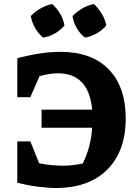

<svg xmlns="http://www.w3.org/2000/svg" viewBox="-20 -925 682 956"><path d="M260 11Q218 11 168 4.5Q118 -2 66 -15V-221H131L175 -112Q236 -100 294 -100Q343 -100 392 -111Q433 -193 439 -289H187V-379H439Q422 -560 268 -560Q227 -560 177 -546L131 -441H66V-635Q187 -667 280 -667Q436 -667 521 -580Q606 -493 606 -334Q606 -226 564.5 -148.5Q523 -71 445.5 -30Q368 11 260 11ZM240 -905Q264 -883 280 -855.5Q296 -828 301 -798Q282 -775 253.5 -758.5Q225 -742 195 -738Q172 -756 155.5 -784.5Q139 -813 133 -845Q154 -867 182 -883Q210 -899 240 -905ZM448 -905Q470 -883 487 -855.5Q504 -828 509 -798Q490 -775 461 -758.5Q432 -742 403 -738Q379 -756 362.5 -784.5Q346 -813 341 -845Q362 -867 389.5 -883Q417 -899 448 -905Z"/></svg>

Font: Piazzolla SC
Style: Bold
Weight: 700
Designer: Juan Pablo del Peral
Foundry: Huerta Tipografica
Version: Version 1.330